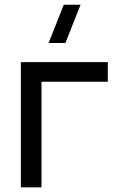

<svg xmlns="http://www.w3.org/2000/svg" viewBox="-20 -808 510 828"><path d="M262 -622.5H189.5L255 -787.5H327.5ZM70 0V-540H445V-455.5H159V0Z"/></svg>

Font: Cns Manrope Med
Style: Regular
Weight: 500
Designer: Mikhail Sharanda
Foundry: Mikhail Sharanda
Version: Version 4.504